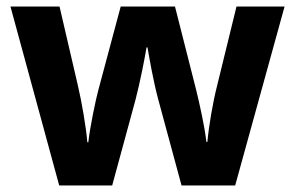

<svg xmlns="http://www.w3.org/2000/svg" viewBox="-20 -567 902 587"><path d="M463 -266 535 0H699L850 -547H703L644 -306C631 -256 618 -179 614 -133H611C606 -179 590 -250 580 -291L515 -547H349L281 -293C273 -264 255 -178 250 -132H247C243 -180 230 -255 218 -306L162 -547H12L161 0H323L394 -261C409 -318 423 -392 428 -422H431C436 -392 449 -318 463 -266Z"/></svg>

Font: Noto Sans Lao UI
Style: Bold
Weight: 700
Designer: Monotype Design Team
Foundry: Monotype Imaging Inc.
Version: Version 2.000